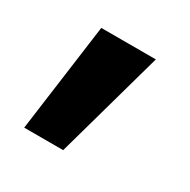

<svg xmlns="http://www.w3.org/2000/svg" viewBox="-79 -192 422 427"><g transform="rotate(30 132.0 22.0)"><path d="M30.8 161.1 68.4 -116.7H208.5L130.9 161.1Z"/></g></svg>

Font: Inter 28pt
Style: Bold
Weight: 700
Designer: Rasmus Andersson
Foundry: rsms
Version: Version 4.001;git-66647c0bb